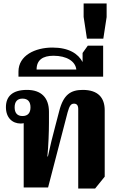

<svg xmlns="http://www.w3.org/2000/svg" viewBox="-20 -1076 683 1102"><path d="M581 -62V-443C581 -515 543 -560 455 -560C386 -560 344 -533 320 -439L298 -355C282 -296 268 -238 255 -178H252C258 -240 261 -319 261 -372V-434C261 -516 216 -560 135 -560C53 -560 14 -524 14 -461C14 -400 51 -367 99 -367C105 -367 111 -368 116 -369V0H256L368 -431C379 -471 388 -481 405 -481C421 -481 429 -471 429 -450V6H526ZM109 -410C79 -410 64 -428 64 -460C64 -492 79 -510 109 -510C140 -510 155 -492 155 -460C155 -428 140 -410 109 -410Z M86 -636H572V-814H484L454 -772V-720C429 -767 376 -803 281 -803C182 -803 86 -758 86 -665ZM190 -677C190 -732 226 -756 287 -756C363 -756 413 -724 418 -677Z M479 -854H573L592 -978V-1056H460V-979Z"/></svg>

Font: Noto Serif Thai SemiCondensed Extra
Style: Regular
Weight: 800
Width: 4
Designer: Monotype Design Team
Foundry: Monotype Imaging Inc.
Version: Version 1.901